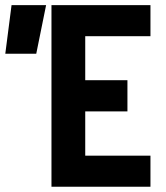

<svg xmlns="http://www.w3.org/2000/svg" viewBox="-29 -713 635 733"><path d="M167.5 0V-693.4H296.4V0ZM167.5 0V-118.7H545.4V0ZM167.5 -287.6V-406.7H457.5V-287.6ZM-8.8 -507.8 15.1 -693.4H147L109.4 -507.8ZM167.5 -574.7V-693.4H545.4V-574.7Z"/></svg>

Font: Cascadia Mono PL
Style: Regular
Weight: 400
Monospace: yes
Designer: Aaron Bell
Foundry: Saja Typeworks
Version: Version 2102.003